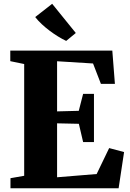

<svg xmlns="http://www.w3.org/2000/svg" viewBox="-20 -1016 700 1036"><path d="M110.5 -67.5V-670.5L35.5 -686V-743H586L600 -563.5H524.5L482 -673.5L288 -685.5V-415L405 -418L428.5 -509.5H487V-249.5H428.5L405.5 -348L288 -350.5V-59.5L501.5 -77L569 -217L649.5 -195.5L620 0H36.5V-54.5ZM336.5 -795.5Q315.5 -805.5 292.8 -819.5Q270 -833.5 247.8 -850.2Q225.5 -867 205.5 -885.5Q185.5 -904 170 -924L261.5 -995.5L389 -838L337.5 -795.5Z"/></svg>

Font: Merriweather 48pt Black
Style: Regular
Weight: 900
Version: Version 2.100